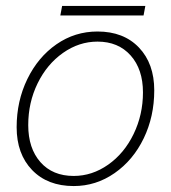

<svg xmlns="http://www.w3.org/2000/svg" viewBox="-20 -616 576 646"><path d="M36 -188Q36 -276 72 -350Q108 -424 170 -467Q232 -510 308 -510Q396 -510 447.5 -456Q499 -402 499 -312Q499 -224 463.5 -150.5Q428 -77 365.5 -33.5Q303 10 228 10Q140 10 88 -44Q36 -98 36 -188ZM461 -305Q461 -383 419.5 -429.5Q378 -476 308 -476Q246 -476 192 -438Q138 -400 106.5 -335.5Q75 -271 75 -195Q75 -117 116 -70.5Q157 -24 228 -24Q290 -24 344 -62Q398 -100 429.5 -165Q461 -230 461 -305ZM189 -596H469L463 -564H183Z"/></svg>

Font: Sarabun Thin
Style: Italic
Weight: 250
Italic angle: -10°
Designer: Suppakit Chalermlarp | Katatrad Co.,Ltd.
Foundry: Cadson Demak Co.,Ltd.
Version: Version 1.000; ttfautohint (v1.6)